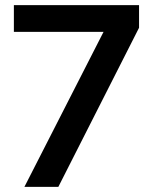

<svg xmlns="http://www.w3.org/2000/svg" viewBox="-20 -727 585 747"><path d="M415 -666 459 -603H34V-707H521V-619L207 0H75Z"/></svg>

Font: 42dot Sans Light
Style: Bold
Weight: 700
Version: Version 1.000